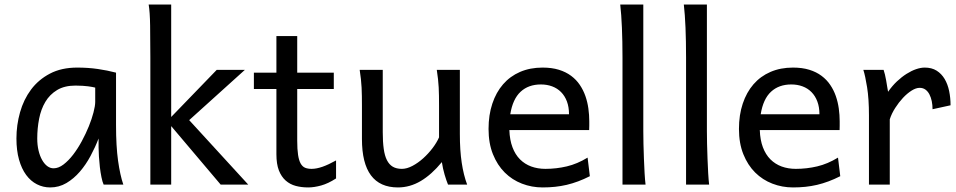

<svg xmlns="http://www.w3.org/2000/svg" viewBox="-20 -801 4149 833"><path d="M393.1 -420.9Q387.2 -422.4 379.9 -423.8Q372.6 -425.3 362.5 -426.5Q352.5 -427.7 339.1 -428.7Q325.7 -429.7 307.6 -429.7Q259.8 -429.7 227.8 -410.4Q195.8 -391.1 176.8 -359.1Q157.7 -327.1 149.7 -285.6Q141.6 -244.1 141.6 -200.2Q141.6 -171.9 147.2 -148.2Q152.8 -124.5 162.6 -107.2Q172.4 -89.8 185.1 -80.3Q197.8 -70.8 212.4 -70.8Q233.9 -70.8 255.6 -87.4Q277.3 -104 297.4 -130.1Q317.4 -156.2 335 -188.7Q352.5 -221.2 365.5 -253.2Q378.4 -285.2 385.7 -313.5Q393.1 -341.8 393.1 -358.9ZM429.7 0Q424.3 -11.7 420.2 -32.2Q416 -52.7 413.3 -75.9Q410.6 -99.1 409.2 -122.1Q407.7 -145 407.7 -161.1V-200.2Q393.1 -162.1 372.8 -124.3Q352.5 -86.4 326.4 -56.2Q300.3 -25.9 268.1 -6.8Q235.8 12.2 197.8 12.2Q167 12.2 140.1 -1.5Q113.3 -15.1 93.5 -42Q73.7 -68.8 62.5 -108.6Q51.3 -148.4 51.3 -200.2Q51.3 -258.3 66.9 -313.7Q82.5 -369.1 114.7 -412.4Q147 -455.6 196.8 -481.7Q246.6 -507.8 314.9 -507.8Q362.3 -507.8 404.3 -501.7Q446.3 -495.6 483.4 -485.8V-258.8Q483.4 -166.5 492.2 -103.8Q501 -41 515.1 0Z M632.3 0V-551.8Q632.3 -630.9 631.3 -690.2Q630.4 -749.5 625 -781.2H722.7V-293.5L920.4 -498H1042.5L800.8 -279.8L1057.1 0H937.5L722.7 -253.9V0Z M1081.5 -485.8H1179.2V-644.5H1269.5V-485.8H1428.2V-415H1269.5V-190.4Q1269.5 -152.8 1273.2 -128.9Q1276.9 -105 1284.4 -91.6Q1292 -78.1 1303.7 -73.2Q1315.4 -68.4 1332 -68.4Q1353 -68.4 1379.4 -77.6Q1405.8 -86.9 1438 -105V-26.9Q1404.3 -4.9 1373.5 3.7Q1342.8 12.2 1316.9 12.2Q1288.1 12.2 1263.2 5.6Q1238.3 -1 1219.5 -17.6Q1200.7 -34.2 1189.9 -61.8Q1179.2 -89.4 1179.2 -131.8V-415H1081.5Z M1923.8 0Q1920.4 -8.3 1916.5 -19.5Q1912.6 -30.8 1908.9 -43.5Q1905.3 -56.2 1902.1 -70.1Q1898.9 -84 1897 -97.7Q1852.5 -43.5 1805.4 -15.6Q1758.3 12.2 1706.5 12.2Q1550.3 12.2 1550.3 -197.8V-341.8Q1550.3 -365.2 1550 -384.3Q1549.8 -403.3 1548.8 -421.1Q1547.9 -439 1545.9 -457.5Q1543.9 -476.1 1540.5 -498H1640.6V-227.1Q1640.6 -185.5 1644.8 -155.5Q1648.9 -125.5 1658.7 -106.2Q1668.5 -86.9 1684.3 -77.6Q1700.2 -68.4 1723.6 -68.4Q1745.1 -68.4 1769.5 -81.3Q1793.9 -94.2 1816.2 -114.3Q1838.4 -134.3 1856.7 -158.4Q1875 -182.6 1884.8 -205.1V-341.8Q1884.8 -365.7 1884.5 -385Q1884.3 -404.3 1883.3 -421.9Q1882.3 -439.5 1880.4 -457.5Q1878.4 -475.6 1875 -498H1975.1V-219.7Q1975.1 -148.4 1983.2 -95Q1991.2 -41.5 2006.8 0Z M2189.9 -236.8Q2191.4 -193.8 2203.4 -162.1Q2215.3 -130.4 2236.1 -109.6Q2256.8 -88.9 2284.9 -78.6Q2313 -68.4 2346.2 -68.4Q2393.6 -68.4 2439 -79.1Q2484.4 -89.8 2529.3 -117.2L2539.1 -36.6Q2513.2 -23.4 2488.3 -14.2Q2463.4 -4.9 2438.5 1Q2413.6 6.8 2387.9 9.5Q2362.3 12.2 2334 12.2Q2287.1 12.2 2244.6 -4.2Q2202.1 -20.5 2169.9 -52.5Q2137.7 -84.5 2118.7 -131.8Q2099.6 -179.2 2099.6 -241.7Q2099.6 -302.2 2116 -351.3Q2132.3 -400.4 2162.6 -435.3Q2192.9 -470.2 2236.3 -489Q2279.8 -507.8 2334 -507.8Q2374 -507.8 2404.8 -498.3Q2435.5 -488.8 2458 -471.9Q2480.5 -455.1 2495.6 -432.6Q2510.7 -410.2 2519.8 -384.3Q2528.8 -358.4 2532.7 -330.3Q2536.6 -302.2 2536.6 -274.9V-255.9Q2536.6 -243.7 2536.1 -236.8ZM2326.7 -434.6Q2272.9 -434.6 2238.8 -403.1Q2204.6 -371.6 2193.8 -305.2H2448.7Q2448.7 -336.4 2439.7 -360.6Q2430.7 -384.8 2414.3 -401.4Q2397.9 -418 2375.5 -426.3Q2353 -434.6 2326.7 -434.6Z M2771 -231.9Q2771 -208.5 2771.7 -176.8Q2772.5 -145 2773.7 -112.3Q2774.9 -79.6 2776.6 -49.8Q2778.3 -20 2780.8 0H2680.7V-551.8Q2680.7 -623 2678.2 -680.9Q2675.8 -738.8 2670.9 -781.2H2771Z M3046.9 -231.9Q3046.9 -208.5 3047.6 -176.8Q3048.3 -145 3049.6 -112.3Q3050.8 -79.6 3052.5 -49.8Q3054.2 -20 3056.6 0H2956.5V-551.8Q2956.5 -623 2954.1 -680.9Q2951.7 -738.8 2946.8 -781.2H3046.9Z M3276.4 -236.8Q3277.8 -193.8 3289.8 -162.1Q3301.8 -130.4 3322.5 -109.6Q3343.3 -88.9 3371.3 -78.6Q3399.4 -68.4 3432.6 -68.4Q3480 -68.4 3525.4 -79.1Q3570.8 -89.8 3615.7 -117.2L3625.5 -36.6Q3599.6 -23.4 3574.7 -14.2Q3549.8 -4.9 3524.9 1Q3500 6.8 3474.4 9.5Q3448.7 12.2 3420.4 12.2Q3373.5 12.2 3331.1 -4.2Q3288.6 -20.5 3256.3 -52.5Q3224.1 -84.5 3205.1 -131.8Q3186 -179.2 3186 -241.7Q3186 -302.2 3202.4 -351.3Q3218.8 -400.4 3249 -435.3Q3279.3 -470.2 3322.8 -489Q3366.2 -507.8 3420.4 -507.8Q3460.4 -507.8 3491.2 -498.3Q3522 -488.8 3544.4 -471.9Q3566.9 -455.1 3582 -432.6Q3597.2 -410.2 3606.2 -384.3Q3615.2 -358.4 3619.1 -330.3Q3623 -302.2 3623 -274.9V-255.9Q3623 -243.7 3622.6 -236.8ZM3413.1 -434.6Q3359.4 -434.6 3325.2 -403.1Q3291 -371.6 3280.3 -305.2H3535.2Q3535.2 -336.4 3526.1 -360.6Q3517.1 -384.8 3500.7 -401.4Q3484.4 -418 3461.9 -426.3Q3439.5 -434.6 3413.1 -434.6Z M3750 0V-300.3Q3750 -372.6 3741.9 -422.6Q3733.9 -472.7 3725.6 -498H3813.5Q3816.4 -490.2 3819.3 -477.8Q3822.3 -465.3 3824.7 -451.7Q3827.1 -438 3829.1 -424.8L3833 -402.8Q3850.6 -428.2 3871.3 -447.8Q3892.1 -467.3 3913.3 -480.7Q3934.6 -494.1 3954.8 -501Q3975.1 -507.8 3991.7 -507.8Q4022.5 -507.8 4043.7 -494.4Q4064.9 -481 4078.4 -458.3Q4091.8 -435.5 4097.9 -406Q4104 -376.5 4104 -344.2L4025.9 -327.1Q4025.9 -345.2 4022.5 -362.1Q4019 -378.9 4012.2 -391.8Q4005.4 -404.8 3994.9 -412.4Q3984.4 -419.9 3969.7 -419.9Q3954.1 -419.9 3935.1 -408Q3916 -396 3897.7 -376.5Q3879.4 -356.9 3863.8 -332.5Q3848.1 -308.1 3840.3 -283.2V0Z"/></svg>

Font: Andika APac
Style: Regular
Weight: 400
Designer: Victor Gaultney, Annie Olsen, Julie Remington, Don Collingsworth, Eric Hays, Becca Hirsbrunner
Foundry: SIL International
Version: Version 5.000